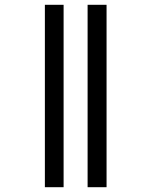

<svg xmlns="http://www.w3.org/2000/svg" viewBox="-20 -780 631 800"><path d="M167 0H245V-760H167ZM345 0H424V-760H345Z"/></svg>

Font: Noto Serif Thai Medium
Style: Regular
Weight: 500
Designer: Monotype Design Team
Foundry: Monotype Imaging Inc.
Version: Version 1.901;PS 001.901;hotconv 1.0.88;makeotf.lib2.5.64775